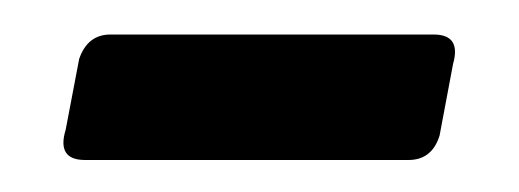

<svg xmlns="http://www.w3.org/2000/svg" viewBox="-20 -316 308 114"><path d="M237.5 -295.5Q254 -295.5 249 -278L241 -235.5Q236.5 -221 222.5 -221H30.5Q13.5 -221 19 -239L27 -281Q32 -295.5 45.5 -295.5Z"/></svg>

Font: Fraunces 144pt S050 SemiBold
Style: Regular
Weight: 600
Version: Version 1.000; ttfautohint (v1.8.3)